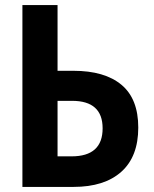

<svg xmlns="http://www.w3.org/2000/svg" viewBox="-20 -734 603 754"><path d="M68 0V-714H206V-456H268Q391 -456 457 -401Q523 -346 523 -233Q523 -119 456.5 -59.5Q390 0 269 0ZM206 -120H261Q383 -120 383 -230Q383 -338 263 -338H206Z"/></svg>

Font: Noto Sans Mono SemiCondensed
Style: Bold
Weight: 700
Width: 4
Designer: Monotype Design Team
Foundry: Monotype Imaging Inc.
Version: Version 2.014